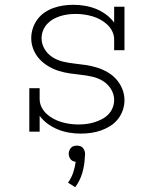

<svg xmlns="http://www.w3.org/2000/svg" viewBox="-20 -548 640 799"><path d="M316 8Q292 8 268 4Q244 0 221.5 -9Q199 -18 179 -32.5Q159 -47 145 -66V0H102V-181H145V-136Q145 -118 153 -102Q161 -86 174 -74Q187 -62 203 -53.5Q219 -45 236 -40Q253 -35 270.5 -32.5Q288 -30 306 -30Q322 -30 339 -32Q356 -34 372 -39Q388 -44 403 -51.5Q418 -59 430 -71Q442 -83 448.5 -99Q455 -115 455 -132Q455 -156 442 -177Q429 -198 409 -210.5Q389 -223 365.5 -228.5Q342 -234 318.5 -236.5Q295 -239 271 -242.5Q247 -246 224.5 -253Q202 -260 181 -272.5Q160 -285 144 -302.5Q128 -320 119 -342.5Q110 -365 110 -389Q110 -410 116.5 -430Q123 -450 135.5 -467Q148 -484 165.5 -496Q183 -508 203 -515Q223 -522 243.5 -525Q264 -528 285 -528Q309 -528 333 -524Q357 -520 379.5 -511Q402 -502 421.5 -487.5Q441 -473 455 -454V-520H498V-339H455V-384Q455 -402 447 -418Q439 -434 426 -446Q413 -458 397.5 -466.5Q382 -475 365 -480Q348 -485 330.5 -487.5Q313 -490 295 -490Q279 -490 263 -488Q247 -486 231 -481Q215 -476 201 -468Q187 -460 176 -448Q165 -436 159 -420.5Q153 -405 153 -389Q153 -365 165.5 -344Q178 -323 198.5 -310Q219 -297 242.5 -291.5Q266 -286 289.5 -283.5Q313 -281 336.5 -277.5Q360 -274 383 -267Q406 -260 427 -248Q448 -236 464 -218Q480 -200 489 -177.5Q498 -155 498 -131Q498 -110 491 -89.5Q484 -69 470.5 -52Q457 -35 438.5 -23.5Q420 -12 400 -5Q380 2 358.5 5Q337 8 316 8ZM293 231 263 212Q277 193 284.5 170.5Q292 148 295 125Q289 125 283 122Q277 119 273.5 114.5Q270 110 268 104Q266 98 266 92Q266 85 268.5 78.5Q271 72 275.5 67Q280 62 286.5 60Q293 58 300 58Q307 58 313.5 60Q320 62 324.5 67Q329 72 331.5 78.5Q334 85 334 92V94L333 105Q332 139 322.5 171.5Q313 204 293 231Z"/></svg>

Font: Iosevka Etoile Extralight
Style: Regular
Weight: 200
Designer: Belleve Invis
Foundry: Belleve Invis
Version: Version 22.1.2; ttfautohint (v1.8.4)